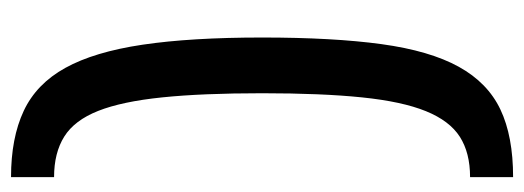

<svg xmlns="http://www.w3.org/2000/svg" viewBox="-321 -524 950 348"><g transform="rotate(90 154.0 -350.0)"><path d="M301 105Q230 105 181 82Q132 59 103 6.5Q74 -46 61 -133.5Q48 -221 48 -350Q48 -479 60 -566.5Q72 -654 101 -706.5Q130 -759 178.5 -782Q227 -805 301 -805V-727Q257 -727 228 -708.5Q199 -690 181.5 -647Q164 -604 156.5 -531Q149 -458 149 -350Q149 -242 156.5 -169Q164 -96 181 -53Q198 -10 227.5 8.5Q257 27 301 27Z"/></g></svg>

Font: Pathway Extreme SemiCondensed Medium
Style: Regular
Weight: 500
Width: 4
Version: Version 1.001;gftools[0.9.26]